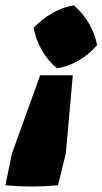

<svg xmlns="http://www.w3.org/2000/svg" viewBox="-73 -523 380 712"><path d="M138 -270Q106 -296 82.5 -336.5Q59 -377 52 -420Q84 -454 124 -476Q164 -498 201 -503Q235 -474 257.5 -435Q280 -396 287 -356Q259 -322 218.5 -298.5Q178 -275 138 -270ZM-53 164 -29 47 76 -244H197L171 47L142 164Q44 173 -53 164Z"/></svg>

Font: Piazzolla SC Black
Style: Italic
Weight: 900
Italic angle: -11.3°
Designer: Juan Pablo del Peral
Foundry: Huerta Tipografica
Version: Version 1.330